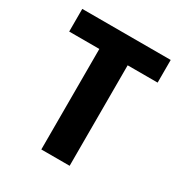

<svg xmlns="http://www.w3.org/2000/svg" viewBox="-159 -792 863 910"><g transform="rotate(30 272.0 -337.0)"><path d="M514 -550H350V0H195V-550H30V-674H514Z"/></g></svg>

Font: Hind Mysuru
Style: Bold
Weight: 700
Designer: Manushi Parikh, Hitesh Malaviya
Foundry: Indian Type Foundry
Version: Version 0.703;PS 1.0;hotconv 1.0.86;makeotf.lib2.5.63406